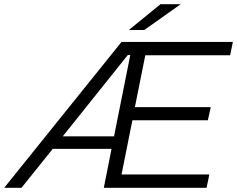

<svg xmlns="http://www.w3.org/2000/svg" viewBox="-71 -901 1137 921"><path d="M626 -636 576 -387H940L926 -324H564L512 -64H933L920 0H427L464 -187H182L32 0H-51L512 -700H1046L1033 -636ZM554 -637H542L230 -247H476ZM699 -881H796L621 -757H547Z"/></svg>

Font: Idrija
Style: Italic
Weight: 400
Italic angle: -11.3°
Designer: Julieta Ulanovsky
Foundry: Julieta Ulanovsky
Version: Version 7.200